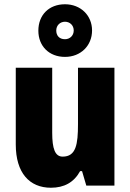

<svg xmlns="http://www.w3.org/2000/svg" viewBox="-20 -871 611 901"><path d="M285 -604C359 -604 412 -657 412 -728C412 -799 358 -851 285 -851C210 -851 160 -801 160 -727C160 -655 210 -604 285 -604ZM285 -687C258 -687 244 -704 244 -728C244 -752 262 -769 285 -769C308 -769 326 -752 326 -728C326 -704 308 -687 285 -687ZM517 -553H346V-289C346 -194 337 -136 274 -136C238 -136 225 -174 225 -248V-553H54V-193C54 -60 118 10 219 10C281 10 327 -15 356 -68H365L385 0H517Z"/></svg>

Font: Noto Sans Khmer Condensed Black
Style: Regular
Weight: 900
Width: 3
Designer: Danh Hong and the Monotype Design Team
Foundry: Monotype Imaging Inc.
Version: Version 2.004